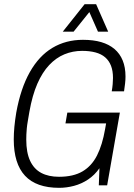

<svg xmlns="http://www.w3.org/2000/svg" viewBox="-20 -889 641 921"><path d="M264 12Q154 12 100 -46Q46 -104 46 -220Q46 -249 49 -281Q52 -313 58 -349Q79 -465 123 -543Q167 -621 231.5 -659.5Q296 -698 378 -698Q428 -698 465.5 -687Q503 -676 529 -654Q555 -632 568.5 -599Q582 -566 582 -522Q582 -506 580 -488.5Q578 -471 575 -451H516Q519 -468 520.5 -485Q522 -502 522 -515Q522 -549 512.5 -573.5Q503 -598 484.5 -614Q466 -630 438 -637.5Q410 -645 374 -645Q329 -645 289 -628.5Q249 -612 216 -577Q183 -542 159 -487Q135 -432 121 -353Q117 -329 113.5 -309Q110 -289 108.5 -273Q107 -257 106.5 -244Q106 -231 106 -219Q106 -157 124.5 -117.5Q143 -78 178 -59.5Q213 -41 263 -41Q332 -41 376 -67Q420 -93 445.5 -143.5Q471 -194 484 -269L489 -297H294L303 -349H555L494 0H454L457 -82Q434 -49 402.5 -28Q371 -7 335 2.5Q299 12 264 12ZM281 -737 386 -869H441L499 -737H450L398 -855L427 -854L333 -737Z"/></svg>

Font: Archivo Condensed ExtraLight
Style: Italic
Weight: 250
Width: 3
Italic angle: -10°
Designer: Hector Gatti
Foundry: Omnibus-Type
Version: Version 2.001